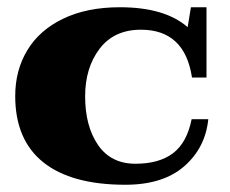

<svg xmlns="http://www.w3.org/2000/svg" viewBox="-20 -500 634 530"><path d="M22 -235Q22 -306 55.5 -361.5Q89 -417 154.5 -448.5Q220 -480 311 -480Q435 -480 498 -425L507 -480H550V-286H510Q490 -418 369 -418Q295 -418 255 -365.5Q215 -313 215 -234Q215 -152 250.5 -100Q286 -48 354 -48Q419 -48 457.5 -77Q496 -106 509 -171H555Q547 -92 488.5 -41Q430 10 326 10Q177 10 99.5 -52Q22 -114 22 -235Z"/></svg>

Font: Taviraj ExtraBold
Style: Regular
Weight: 800
Designer: Katatrad Team
Foundry: CadsonDemak
Version: Version 1.001